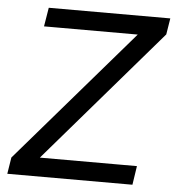

<svg xmlns="http://www.w3.org/2000/svg" viewBox="-51 -753 732 801"><g transform="rotate(5 315.0 -352.5)"><path d="M9 0 20 -69 529 -659 530 -626H108L121 -705H630L619 -637L110 -46L109 -79H545L533 0Z"/></g></svg>

Font: Nunito Sans 12pt ExtraLight 12pt Medium
Style: Italic
Weight: 500
Italic angle: -9°
Version: Version 3.101;gftools[0.9.27]